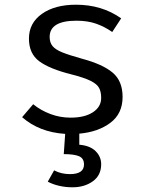

<svg xmlns="http://www.w3.org/2000/svg" viewBox="-20 -558 640 816"><path d="M317 10V57Q363 61 386.5 84.5Q410 108 410 140Q410 187 374.5 212.5Q339 238 288 238Q258 238 230.5 231.5Q203 225 183 214L210 166Q240 182 277 182Q337 182 337 141Q337 115 316 106Q295 97 251 97L257 11Q147 4 74 -60L121 -115Q153 -89 194 -73.5Q235 -58 280 -58Q340 -58 375 -81Q410 -104 410 -142Q410 -168 401 -184.5Q392 -201 365 -214.5Q338 -228 283 -242Q191 -265 147 -297.5Q103 -330 103 -394Q103 -460 158 -499Q213 -538 303 -538Q413 -538 495 -480L457 -422Q424 -445 388 -457.5Q352 -470 305 -470Q191 -470 191 -401Q191 -377 203.5 -362Q216 -347 244.5 -335.5Q273 -324 330 -308Q416 -285 458.5 -249.5Q501 -214 501 -146Q501 -75 449 -36Q397 3 317 10Z"/></svg>

Font: FiraDG Mono
Style: Regular
Weight: 400
Designer: Carrois Corporate & Edenspiekermann AG
Foundry: Carrois Corporate GbR & Edenspiekermann AG
Version: Version 3.206